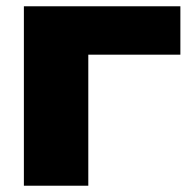

<svg xmlns="http://www.w3.org/2000/svg" viewBox="-20 -591 607 611"><path d="M56 -571V0H261V-417H554V-571Z"/></svg>

Font: Bounded
Style: Bold
Weight: 700
Designer: Vlad Churkin
Version: Version 3.0